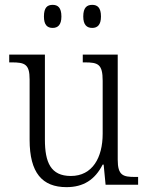

<svg xmlns="http://www.w3.org/2000/svg" viewBox="-20 -761 610 791"><path d="M360 -646C381 -646 396 -658 396 -693C396 -730 381 -741 360 -741C338 -741 323 -730 323 -693C323 -658 338 -646 360 -646ZM197 -646C218 -646 233 -658 233 -693C233 -730 218 -741 197 -741C175 -741 161 -730 161 -693C161 -658 175 -646 197 -646ZM254 10C323 10 371 -20 403 -83H407L415 0H549V-32H537C487 -32 465 -38 465 -103V-536H321V-504H329C384 -504 403 -497 403 -428V-210C403 -112 361 -36 272 -36C189 -36 165 -92 165 -186V-536H18V-504H28C82 -504 102 -497 102 -434V-185C102 -49 154 10 254 10Z"/></svg>

Font: Noto Serif Sinhala SemiCondensed Light
Style: Regular
Weight: 300
Width: 4
Designer: Jelle Bosma - Monotype Design Team
Foundry: Monotype Imaging Inc.
Version: Version 2.007